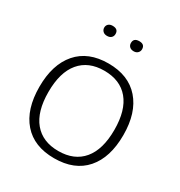

<svg xmlns="http://www.w3.org/2000/svg" viewBox="-167 -813 883 941"><g transform="rotate(30 274.5 -343.0)"><path d="M274 10Q160 10 98.5 -60.5Q37 -131 37 -258Q37 -384 98.5 -455Q160 -526 274 -526Q388 -526 450 -455Q512 -384 512 -258Q512 -131 450.5 -60.5Q389 10 274 10ZM274 -31Q364 -31 412.5 -89Q461 -147 461 -258Q461 -369 412.5 -427Q364 -485 274 -485Q185 -485 136.5 -427Q88 -369 88 -258Q88 -147 136.5 -89Q185 -31 274 -31ZM199 -696Q231 -696 231 -668Q231 -655 222.5 -647Q214 -639 199 -639Q184 -639 175.5 -647.5Q167 -656 167 -668Q167 -680 175.5 -688Q184 -696 199 -696ZM350 -639Q335 -639 326.5 -647Q318 -655 318 -668Q318 -696 350 -696Q381 -696 381 -668Q381 -656 372.5 -647.5Q364 -639 350 -639Z"/></g></svg>

Font: Creato Display Light
Style: Regular
Weight: 300
Version: Version 1.000